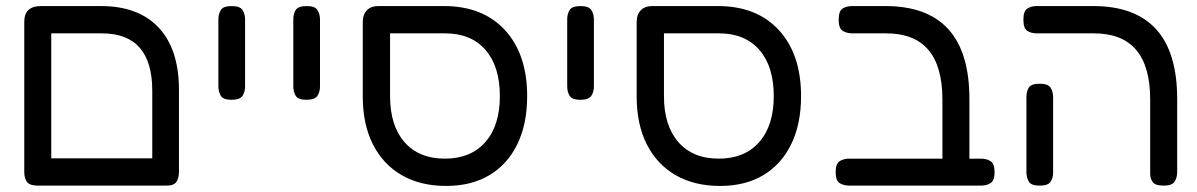

<svg xmlns="http://www.w3.org/2000/svg" viewBox="-20 -602 3948 633"><path d="M102 10Q76 9 68 -3.5Q60 -16 60 -35V-530Q60 -582 115 -582H313Q437 -582 503.5 -510.5Q570 -439 570 -306V-36Q570 -16 562 -3Q554 10 528 10ZM149 -492V-80H482V-303Q482 -492 316 -492Z M743 -273Q716 -273 708 -286Q700 -299 700 -318V-538Q700 -556 708 -569Q716 -582 744 -582Q771 -582 779.5 -569Q788 -556 788 -537V-317Q788 -299 779.5 -286Q771 -273 743 -273Z M990 -273Q963 -273 955 -286Q947 -299 947 -318V-538Q947 -556 955 -569Q963 -582 991 -582Q1018 -582 1026.5 -569Q1035 -556 1035 -537V-317Q1035 -299 1026.5 -286Q1018 -273 990 -273Z M1451 11Q1366 11 1304.5 -24.5Q1243 -60 1209.5 -126Q1176 -192 1176 -284V-530Q1176 -554 1189.5 -568Q1203 -582 1227 -582H1444Q1572 -582 1645 -502.5Q1718 -423 1718 -285Q1718 -193 1685.5 -126.5Q1653 -60 1593.5 -24.5Q1534 11 1451 11ZM1447 -79Q1532 -79 1580 -133.5Q1628 -188 1628 -285Q1628 -383 1580.5 -437.5Q1533 -492 1448 -492H1266V-285Q1266 -188 1313.5 -133.5Q1361 -79 1447 -79Z M1893 -273Q1866 -273 1858 -286Q1850 -299 1850 -318V-538Q1850 -556 1858 -569Q1866 -582 1894 -582Q1921 -582 1929.5 -569Q1938 -556 1938 -537V-317Q1938 -299 1929.5 -286Q1921 -273 1893 -273Z M2354 11Q2269 11 2207.5 -24.5Q2146 -60 2112.5 -126Q2079 -192 2079 -284V-530Q2079 -554 2092.5 -568Q2106 -582 2130 -582H2347Q2475 -582 2548 -502.5Q2621 -423 2621 -285Q2621 -193 2588.5 -126.5Q2556 -60 2496.5 -24.5Q2437 11 2354 11ZM2350 -79Q2435 -79 2483 -133.5Q2531 -188 2531 -285Q2531 -383 2483.5 -437.5Q2436 -492 2351 -492H2169V-285Q2169 -188 2216.5 -133.5Q2264 -79 2350 -79Z M2781 10Q2761 10 2748 1.5Q2735 -7 2735 -34Q2735 -62 2748 -70.5Q2761 -79 2780 -79H3087V-274Q3087 -492 2902 -492H2791Q2771 -492 2758 -500.5Q2745 -509 2745 -537Q2745 -565 2757.5 -573.5Q2770 -582 2790 -582H2899Q3176 -582 3176 -276V-79H3214Q3233 -79 3246 -70.5Q3259 -62 3259 -34Q3259 -7 3246 1.5Q3233 10 3213 10Z M3817 10Q3789 10 3780.5 -1.5Q3772 -13 3772 -29V-274Q3772 -492 3587 -492H3399Q3379 -492 3366.5 -500.5Q3354 -509 3354 -537Q3354 -565 3366.5 -573.5Q3379 -582 3398 -582H3584Q3861 -582 3861 -276V-36Q3861 -16 3852.5 -3Q3844 10 3817 10ZM3407 10Q3380 10 3372 -3Q3364 -16 3364 -35V-282Q3364 -301 3372 -313.5Q3380 -326 3408 -326Q3435 -326 3443.5 -313Q3452 -300 3452 -281V-34Q3452 -15 3443.5 -2.5Q3435 10 3407 10Z"/></svg>

Font: Fredoka
Style: Regular
Weight: 400
Designer: Ben Nathan
Foundry: Milena B. Brandão, Ben Nathan
Version: Version 2.001